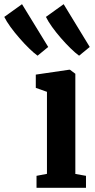

<svg xmlns="http://www.w3.org/2000/svg" viewBox="-144 -900 456 920"><path d="M31 0V-57.5L81 -67V-460L27.5 -479V-542.5L188 -566H191L217 -546.5V-66.5L268 -57.5V0ZM35.5 -633.5Q17.5 -646.5 -5.2 -668.8Q-28 -691 -51.2 -717.8Q-74.5 -744.5 -93.8 -771Q-113 -797.5 -123.5 -819L-38.5 -880L87 -675L36.5 -633.5ZM234.5 -633.5Q216.5 -646.5 193.8 -668.8Q171 -691 147.8 -717.8Q124.5 -744.5 105.5 -771Q86.5 -797.5 76 -819L161 -880L286 -675L235.5 -633.5Z"/></svg>

Font: Merriweather 24pt SemiCondensed
Style: Bold
Weight: 700
Width: 4
Designer: Eben Sorkin
Foundry: Eben Sorkin
Version: Version 2.100